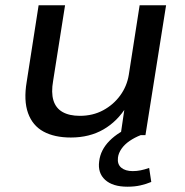

<svg xmlns="http://www.w3.org/2000/svg" viewBox="-20 -511 699 726"><path d="M248 9Q186 9 144.5 -13.5Q103 -36 86 -83.5Q69 -131 81 -202L126 -491H226L181 -206Q173 -161 182 -131.5Q191 -102 216.5 -87.5Q242 -73 282 -73Q331 -73 370 -94Q409 -115 434.5 -150Q460 -185 467 -228L508 -491H608L530 0H436L452 -109H459Q424 -52 371 -21.5Q318 9 248 9ZM462 195Q406 195 377.5 169Q349 143 355 99Q360 56 394 21.5Q428 -13 486 -36L512 0Q489 9 470 22Q451 35 439.5 51.5Q428 68 426 85Q423 110 438.5 123Q454 136 482 136Q497 136 512 133Q527 130 544 124L552 177Q533 185 511 190Q489 195 462 195Z"/></svg>

Font: Nunito Sans 10pt SemiExpanded Medium
Style: Italic
Weight: 500
Width: 6
Italic angle: -9°
Designer: Vernon Adams
Foundry: Vernon Adams
Version: Version 3.101;gftools[0.9.27]